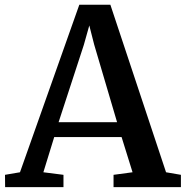

<svg xmlns="http://www.w3.org/2000/svg" viewBox="-32 -768 762 788"><path d="M50 -61 293.5 -748.5H421L649.5 -61L710.5 -50.5V0H434V-50.5L512 -61L467 -205.5H190.5L146 -61L228.5 -50.5V0H-11L-11.5 -50.5ZM448.5 -266.5 354.5 -585 334.5 -663.5 312 -583.5 208.5 -266.5Z"/></svg>

Font: Merriweather 28pt SemiBold
Style: Regular
Weight: 600
Version: Version 2.100